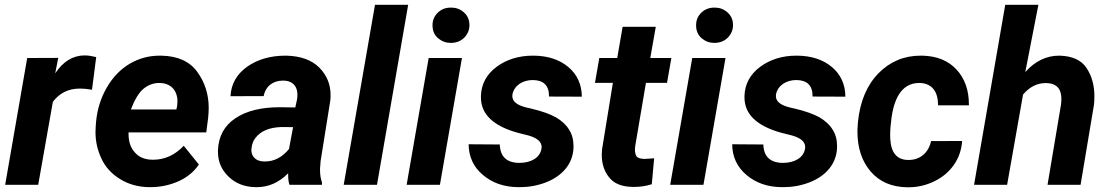

<svg xmlns="http://www.w3.org/2000/svg" viewBox="-20 -770 4628 800"><path d="M380.9 -532.2C362.8 -536.6 346.7 -539.1 333 -539.1C284.2 -539.1 243.2 -514.2 210 -464.4L222.7 -528.8L93.3 -528.3L1.5 0H139.2L200.2 -345.7C228 -382.3 265.1 -400.9 312 -400.9C313.5 -400.9 315.4 -400.9 316.9 -400.9C329.1 -400.9 344.2 -399.4 363.3 -396Z M602.1 9.8C603.5 9.8 605.5 9.8 606.9 9.8C647.9 9.8 687 1.5 723.6 -14.6C760.3 -31.2 788.6 -54.7 808.6 -84.5L745.6 -162.6C709 -124 666.5 -104.5 618.7 -104.5C616.7 -104.5 615.2 -104.5 613.8 -104.5C583 -105 558.6 -115.2 541.5 -135.3C523.9 -154.8 515.6 -180.2 515.6 -211.4C515.6 -213.9 515.6 -215.8 515.6 -218.3H839.4L847.2 -278.3C848.6 -293 849.6 -306.6 849.6 -320.3C849.6 -376.5 834 -426.3 802.2 -470.2C770.5 -514.2 720.7 -536.6 652.8 -538.1C650.4 -538.1 647.9 -538.1 645 -538.1C600.6 -538.1 558.6 -526.9 520.5 -504.4C481.9 -481.4 450.2 -448.7 425.3 -405.8C400.4 -362.8 385.3 -315.4 380.4 -264.2L378.9 -244.6C378.4 -236.3 377.9 -227.5 377.9 -219.2C377.9 -182.1 385.7 -146 401.9 -110.8C418 -75.2 443.8 -46.4 479.5 -24.4C515.1 -2 555.7 9.3 602.1 9.8ZM646 -424.3C685.1 -423.8 711.9 -401.4 718.3 -363.8C719.2 -358.4 719.2 -353 719.2 -347.2C719.2 -340.8 718.8 -334 717.8 -326.7L714.8 -314H525.4C541 -355 558.6 -383.8 577.6 -399.9C597.2 -416 619.1 -424.3 643.1 -424.3C644 -424.3 645 -424.3 646 -424.3Z M1321.3 0 1321.8 -9.3C1316.4 -23.9 1313.5 -41 1313.5 -61.5C1313.5 -63.5 1313.5 -65.4 1313.5 -67.9L1315.9 -99.1L1356.4 -352.1C1357.4 -359.9 1357.4 -367.2 1357.4 -374C1357.4 -418.5 1341.8 -456.5 1310.5 -488.3C1278.8 -520 1233.4 -536.6 1173.3 -538.1C1171.9 -538.1 1170.9 -538.1 1169.4 -538.1C1106.4 -538.1 1053.2 -522.5 1009.3 -491.7C965.8 -460.4 942.9 -419.4 940.4 -369.1L1078.6 -369.6C1086.9 -412.1 1118.7 -434.1 1158.7 -434.1C1159.7 -434.1 1161.1 -434.1 1162.1 -434.1C1194.8 -433.6 1215.3 -415.5 1218.8 -384.8C1219.2 -381.3 1219.2 -378.4 1219.2 -375C1219.2 -368.2 1218.8 -361.3 1217.3 -354L1210.4 -322.3L1146 -323.2C1068.4 -323.2 1006.8 -308.1 960.9 -277.3C914.6 -246.6 890.6 -202.1 888.2 -144.5C888.2 -142.1 888.2 -139.2 888.2 -136.7C888.2 -96.7 902.8 -62.5 932.1 -34.2C961.9 -5.4 999.5 9.3 1045.9 9.8C1047.4 9.8 1049.3 9.8 1050.8 9.8C1098.6 9.8 1142.1 -9.3 1180.7 -47.9C1180.7 -45.4 1180.7 -43 1180.7 -40.5C1180.7 -24.9 1182.1 -11.7 1186 0ZM1080.1 -97.2C1045.4 -97.7 1027.3 -118.7 1027.3 -144.5C1027.3 -147.5 1027.8 -151.4 1028.3 -154.8C1030.3 -170.4 1035.2 -183.6 1043.5 -194.3C1065.9 -224.1 1102.5 -239.3 1153.3 -240.7L1201.2 -240.2L1184.1 -148.9C1155.3 -114.3 1122.1 -97.2 1084.5 -97.2C1083 -97.2 1081.5 -97.2 1080.1 -97.2Z M1680.7 -750H1542.5L1412.1 0H1550.8Z M1782.2 -662.6C1782.7 -640.6 1790.5 -623 1805.7 -610.4C1820.8 -597.7 1838.4 -591.3 1857.4 -591.3C1858.4 -591.3 1859.4 -591.3 1860.4 -591.3C1883.3 -591.8 1901.4 -599.6 1915.5 -614.3C1929.2 -628.9 1936 -646 1936 -665C1936 -665.5 1936 -666.5 1936 -667.5C1935.5 -688.5 1927.7 -705.6 1912.6 -718.8C1897.5 -731.9 1880.4 -738.3 1860.8 -738.3C1859.9 -738.3 1858.9 -738.3 1857.9 -738.3C1836.9 -738.3 1818.8 -731.4 1804.2 -717.3C1789.6 -703.1 1782.2 -686 1782.2 -665.5C1782.2 -664.6 1782.2 -663.6 1782.2 -662.6ZM1904.8 -528.3H1766.1L1674.3 0H1813Z M2235.8 -148.9C2229.5 -113.8 2194.3 -91.3 2143.6 -91.3C2090.8 -91.8 2064 -117.7 2062.5 -168L1932.6 -168.9C1933.1 -116.7 1953.1 -73.7 1992.2 -41C2031.2 -7.8 2080.1 9.3 2138.7 9.8C2141.1 9.8 2144 9.8 2146.5 9.8C2183.6 9.8 2219.2 3.4 2253.9 -9.8C2323.7 -36.6 2367.7 -88.4 2369.6 -155.3C2369.6 -157.2 2369.6 -159.2 2369.6 -161.1C2369.6 -187.5 2363.8 -210.4 2351.1 -230C2338.9 -250 2320.8 -266.6 2296.9 -280.8C2272.9 -294.4 2238.8 -306.6 2193.8 -317.4L2174.3 -321.8C2134.3 -331.5 2114.7 -347.2 2114.7 -369.6C2114.7 -372.1 2114.7 -374.5 2115.2 -377C2122.6 -413.6 2157.2 -436.5 2200.2 -436.5C2245.1 -436 2267.6 -413.6 2267.6 -369.6C2267.6 -369.1 2267.6 -368.2 2267.6 -367.7L2404.3 -367.2C2403.8 -418.5 2384.8 -460 2348.1 -490.7C2311.5 -521.5 2263.2 -537.6 2203.6 -538.1C2202.6 -538.1 2201.2 -538.1 2200.2 -538.1C2141.6 -538.1 2091.3 -522.5 2049.3 -491.7C2007.3 -460.4 1985.4 -419.9 1983.9 -370.1C1983.9 -368.2 1983.9 -366.2 1983.9 -364.3C1983.9 -293.9 2035.2 -245.1 2137.2 -216.8L2181.6 -205.6C2218.3 -195.3 2236.8 -179.2 2236.8 -157.2C2236.8 -154.8 2236.3 -151.9 2235.8 -148.9Z M2574.2 -658.2 2551.8 -528.3H2477.1L2459 -424.8H2533.7L2488.3 -146C2487.8 -139.2 2487.3 -131.8 2487.3 -125.5C2487.3 -87.9 2497.6 -56.2 2518.1 -30.8C2538.6 -4.9 2571.3 8.3 2616.7 8.8C2618.7 8.8 2621.1 8.8 2623 8.8C2648.9 8.8 2673.3 4.9 2695.8 -2.4L2705.6 -110.4C2686 -108.9 2672.9 -107.9 2666.5 -107.9C2665 -107.9 2664.6 -107.9 2663.6 -107.9C2646 -108.4 2635.3 -112.8 2631.3 -120.1C2627.4 -127.4 2625.5 -136.2 2625.5 -146.5C2625.5 -150.4 2626 -155.3 2626.5 -160.2L2671.4 -424.8H2759.3L2777.3 -528.3H2689.5L2712.4 -658.2Z M2880.4 -662.6C2880.9 -640.6 2888.7 -623 2903.8 -610.4C2918.9 -597.7 2936.5 -591.3 2955.6 -591.3C2956.5 -591.3 2957.5 -591.3 2958.5 -591.3C2981.4 -591.8 2999.5 -599.6 3013.7 -614.3C3027.3 -628.9 3034.2 -646 3034.2 -665C3034.2 -665.5 3034.2 -666.5 3034.2 -667.5C3033.7 -688.5 3025.9 -705.6 3010.7 -718.8C2995.6 -731.9 2978.5 -738.3 2959 -738.3C2958 -738.3 2957 -738.3 2956.1 -738.3C2935.1 -738.3 2917 -731.4 2902.3 -717.3C2887.7 -703.1 2880.4 -686 2880.4 -665.5C2880.4 -664.6 2880.4 -663.6 2880.4 -662.6ZM3002.9 -528.3H2864.3L2772.5 0H2911.1Z M3334 -148.9C3327.6 -113.8 3292.5 -91.3 3241.7 -91.3C3189 -91.8 3162.1 -117.7 3160.6 -168L3030.8 -168.9C3031.2 -116.7 3051.3 -73.7 3090.3 -41C3129.4 -7.8 3178.2 9.3 3236.8 9.8C3239.3 9.8 3242.2 9.8 3244.6 9.8C3281.7 9.8 3317.4 3.4 3352.1 -9.8C3421.9 -36.6 3465.8 -88.4 3467.8 -155.3C3467.8 -157.2 3467.8 -159.2 3467.8 -161.1C3467.8 -187.5 3461.9 -210.4 3449.2 -230C3437 -250 3418.9 -266.6 3395 -280.8C3371.1 -294.4 3336.9 -306.6 3292 -317.4L3272.5 -321.8C3232.4 -331.5 3212.9 -347.2 3212.9 -369.6C3212.9 -372.1 3212.9 -374.5 3213.4 -377C3220.7 -413.6 3255.4 -436.5 3298.3 -436.5C3343.3 -436 3365.7 -413.6 3365.7 -369.6C3365.7 -369.1 3365.7 -368.2 3365.7 -367.7L3502.4 -367.2C3502 -418.5 3482.9 -460 3446.3 -490.7C3409.7 -521.5 3361.3 -537.6 3301.8 -538.1C3300.8 -538.1 3299.3 -538.1 3298.3 -538.1C3239.7 -538.1 3189.5 -522.5 3147.5 -491.7C3105.5 -460.4 3083.5 -419.9 3082 -370.1C3082 -368.2 3082 -366.2 3082 -364.3C3082 -293.9 3133.3 -245.1 3235.4 -216.8L3279.8 -205.6C3316.4 -195.3 3335 -179.2 3335 -157.2C3335 -154.8 3334.5 -151.9 3334 -148.9Z M3762.7 -103.5C3717.3 -104.5 3692.9 -133.3 3689.5 -190.4C3689 -195.8 3689 -201.2 3689 -206.5C3689 -227.5 3690.9 -252.4 3694.8 -280.3C3708.5 -376.5 3747.1 -424.3 3810.5 -424.3C3812 -424.3 3813 -424.3 3814.5 -424.3C3863.8 -421.9 3888.7 -387.7 3888.7 -331.1H4017.1C4017.1 -332 4017.1 -333.5 4017.1 -334.5C4017.1 -394.5 4000 -442.9 3965.3 -480.5C3930.7 -517.6 3883.3 -536.6 3823.7 -538.1C3820.8 -538.1 3818.4 -538.1 3815.9 -538.1C3747.1 -538.1 3688.5 -513.7 3640.1 -464.4C3591.8 -415 3563.5 -347.2 3554.7 -261.2L3552.7 -229C3552.7 -226.6 3552.7 -224.1 3552.7 -221.7C3552.7 -153.3 3571.3 -97.7 3607.9 -55.2C3644.5 -12.7 3695.3 9.3 3759.3 10.3C3761.2 10.3 3763.7 10.3 3765.6 10.3C3802.2 10.3 3837.4 2.4 3871.1 -13.7C3905.3 -29.8 3933.1 -52.7 3954.1 -82.5C3975.1 -112.3 3986.3 -145.5 3988.8 -182.6L3859.4 -182.1C3849.1 -133.8 3814 -103.5 3766.1 -103.5C3764.6 -103.5 3763.7 -103.5 3762.7 -103.5Z M4306.6 -750H4168.5L4038.6 0H4176.3L4242.7 -376C4269.5 -407.7 4300.8 -423.8 4335.9 -423.8C4337.4 -423.8 4338.9 -423.8 4340.3 -423.8C4377.9 -422.9 4398.4 -404.8 4401.9 -369.6C4402.3 -365.7 4402.3 -361.3 4402.3 -356.9C4402.3 -350.1 4401.9 -342.3 4400.9 -334.5L4344.7 0H4482.4L4538.1 -333C4539.6 -345.7 4540 -357.9 4540 -369.1C4540 -415 4528.8 -454.6 4506.8 -487.3C4484.9 -520 4447.3 -536.6 4395 -538.1C4394 -538.1 4393.6 -538.1 4392.6 -538.1C4339.8 -538.1 4292.5 -515.1 4252 -469.7Z"/></svg>

Font: Roboto
Style: Bold Italic
Weight: 700
Italic angle: -12°
Designer: Google
Version: Version 2.137; 2017